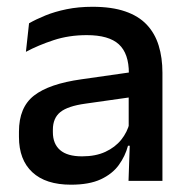

<svg xmlns="http://www.w3.org/2000/svg" viewBox="-20 -520 541 552"><path d="M349.5 0 353.5 -116 350 -131V-285L350.5 -309.5Q350.5 -366 321.8 -392.5Q293 -419 229.5 -419Q178 -419 134 -404.5Q90 -390 54.5 -371L63.5 -453Q83.5 -464.5 110.5 -475.5Q137.5 -486.5 171.5 -493.5Q205.5 -500.5 246 -500.5Q301.5 -500.5 340 -487.2Q378.5 -474 402 -449Q425.5 -424 436.2 -389Q447 -354 447 -311V0ZM184 11Q111.5 11 73 -24.8Q34.5 -60.5 34.5 -126.5V-141.5Q34.5 -211.5 77.8 -245.2Q121 -279 214 -292L361 -313L366.5 -242L225.5 -222Q175 -215 153.5 -197.8Q132 -180.5 132 -147V-140Q132 -106.5 152.8 -88.5Q173.5 -70.5 216 -70.5Q255 -70.5 283 -83.5Q311 -96.5 328.5 -118.2Q346 -140 352.5 -166.5L366 -101H348Q340 -71 321.5 -45.5Q303 -20 269.8 -4.5Q236.5 11 184 11Z"/></svg>

Font: Anek Tamil Medium Medium
Style: Regular
Weight: 500
Version: Version 1.003